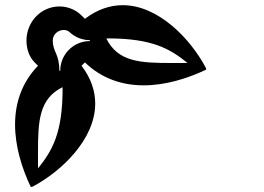

<svg xmlns="http://www.w3.org/2000/svg" viewBox="-20 -980 1040 756"><path d="M129.6 -379.8C129.6 -503.2 133.9 -591.1 225.9 -636.7L226.5 -629.7C226.2 -456.1 186.1 -387.2 129.8 -317.1C129.7 -324.9 129.6 -332.5 129.6 -340.1C129.6 -353.7 129.6 -367 129.6 -379.8ZM398.8 -828.2 405.8 -828.8C579.3 -828.5 648.3 -788.5 718.3 -732.2C710.6 -732 702.9 -732 695.3 -732C681.7 -732 668.5 -731.9 655.6 -731.9C532.3 -731.9 444.3 -736.2 398.8 -828.2ZM187.8 -820.1C187.8 -846.5 210.4 -862 231 -862C239.6 -862 247.9 -859.3 254 -853.5C274.8 -833.9 303 -821.9 333.9 -821.9V-818.3C300.3 -818.3 270.1 -804.1 248.8 -781.5C229.2 -760.6 217.2 -732.5 217.2 -701.6H213.6C213.6 -769.4 187.8 -775.5 187.8 -820.1ZM39.3 -489.6C39.3 -404.4 65.8 -318.1 101 -244.1H106.5C223.3 -305.5 354.9 -432.1 354.9 -572.3C354.9 -620.9 339 -671.3 301.1 -721.1L314.3 -734.3C382.3 -668.8 463.5 -644 545.9 -644C631 -644 717.4 -670.5 791.4 -705.7V-711.2C729.9 -828 603.3 -959.6 463.2 -959.6C414.5 -959.6 364.2 -943.7 314.3 -905.9L301.1 -919.1C277.5 -942.7 245.2 -954.6 214.2 -954.6C141.7 -954.6 84.2 -894.3 84.2 -820C84.2 -787.9 94.9 -755.8 116.4 -734.3L129.6 -721.1C64.1 -653.2 39.3 -571.9 39.3 -489.6Z"/></svg>

Font: GlukFrames07
Style: Medium
Weight: 500
Monospace: yes
Designer: gluk
Foundry: gluk
Version: Version 1.00